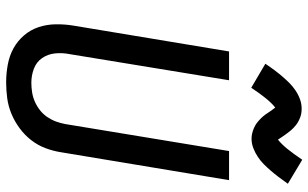

<svg xmlns="http://www.w3.org/2000/svg" viewBox="-214 -806 1027 640"><g transform="rotate(90 300.0 -485.5)"><path d="M254 8Q224 8 194.5 2.5Q165 -3 140.5 -16.5Q116 -30 97.5 -51.5Q79 -73 70 -100Q61 -127 60.5 -157Q60 -187 65 -217L151 -735H247L160 -204Q155 -179 157.5 -155Q160 -131 173 -112Q186 -93 208.5 -84.5Q231 -76 255 -76Q255 -76 255.5 -76Q256 -76 256 -76Q271 -76 287 -78.5Q303 -81 318 -87.5Q333 -94 346.5 -104.5Q360 -115 369.5 -129Q379 -143 384.5 -158Q390 -173 393 -189L483 -735H580L487 -175Q483 -149 473.5 -123.5Q464 -98 447 -76Q430 -54 407 -37Q384 -20 358.5 -9.5Q333 1 306.5 4.5Q280 8 254 8ZM272 -809 192 -856Q204 -874 215 -888.5Q226 -903 236 -914.5Q246 -926 256.5 -936.5Q267 -947 281 -956.5Q295 -966 310.5 -971.5Q326 -977 341 -977Q351 -977 359 -975.5Q367 -974 376 -970Q385 -966 391 -962Q397 -958 404.5 -951Q412 -944 417 -937.5Q422 -931 426.5 -925Q431 -919 436 -911.5Q441 -904 445 -898Q460 -910 475.5 -929Q491 -948 512 -979L592 -931Q580 -914 569 -899.5Q558 -885 547.5 -873Q537 -861 526.5 -850.5Q516 -840 502.5 -831Q489 -822 473.5 -816Q458 -810 442 -810Q433 -810 424.5 -812Q416 -814 407.5 -817.5Q399 -821 392.5 -825.5Q386 -830 379 -836.5Q372 -843 366.5 -849.5Q361 -856 357 -862.5Q353 -869 347.5 -876.5Q342 -884 338 -889Q323 -877 307.5 -858Q292 -839 272 -809Z"/></g></svg>

Font: Iosevka Curly MdExObl
Style: Regular
Weight: 500
Width: 7
Italic angle: -9°
Monospace: yes
Designer: Belleve Invis
Foundry: Belleve Invis
Version: Version 11.1.0; ttfautohint (v1.8.3)